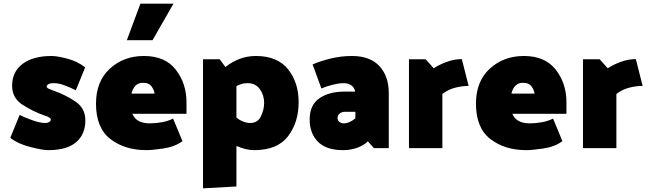

<svg xmlns="http://www.w3.org/2000/svg" viewBox="-20 -807 3531 1046"><path d="M234 -337Q234 -330 241.5 -325.5Q249 -321 275 -312Q335 -291 390 -254.5Q445 -218 445 -151Q445 -75 394.5 -32Q344 11 243 11Q213 11 145.5 -6Q78 -23 36 -56L87 -181Q116 -166 157.5 -151.5Q199 -137 225 -137Q241 -137 249 -143Q257 -149 257 -154Q257 -161 249 -166.5Q241 -172 219 -179Q159 -200 102.5 -236.5Q46 -273 46 -340Q46 -416 103 -459Q160 -502 261 -502Q291 -502 346.5 -487.5Q402 -473 444 -440L393 -315Q364 -330 332 -342Q300 -354 274 -354Q252 -354 243 -348Q234 -342 234 -337Z M745 -787H925L811 -588H671ZM503 -242Q503 -364 578.5 -433Q654 -502 764 -502Q880 -502 938 -427Q996 -352 996 -250V-187H701Q713 -159 737.5 -147Q762 -135 796 -135Q828 -135 861.5 -141Q895 -147 923 -161L974 -38Q932 -7 870 2Q808 11 778 11Q660 11 581.5 -49.5Q503 -110 503 -242ZM822 -297Q821 -313 807 -334.5Q793 -356 759 -356Q734 -356 718.5 -340.5Q703 -325 696 -297Z M1419 -246Q1419 -289 1395.5 -321.5Q1372 -354 1328 -354Q1309 -354 1294 -349Q1279 -344 1268 -338V-167Q1282 -154 1303 -145.5Q1324 -137 1343 -137Q1384 -137 1401.5 -173.5Q1419 -210 1419 -246ZM1086 219V-484H1177L1208 -442Q1245 -471 1286.5 -486.5Q1328 -502 1374 -502Q1491 -502 1549 -430Q1607 -358 1607 -250Q1607 -141 1549.5 -65Q1492 11 1364 11Q1340 11 1315 4.5Q1290 -2 1268 -12V209Z M1819 -163Q1819 -151 1829 -143Q1839 -135 1852 -135Q1868 -135 1884 -142Q1900 -149 1916 -162V-198H1860Q1842 -198 1830.5 -188.5Q1819 -179 1819 -163ZM1683 -456Q1721 -473 1779 -487.5Q1837 -502 1897 -502Q1996 -502 2047 -447Q2098 -392 2098 -300V0H2017L1984 -37Q1962 -15 1926 -2Q1890 11 1849 11Q1757 11 1712 -35Q1667 -81 1667 -156Q1667 -235 1720 -271.5Q1773 -308 1857 -308H1915Q1911 -330 1894 -342Q1877 -354 1852 -354Q1827 -354 1793 -345.5Q1759 -337 1731 -325Z M2208 0V-484H2299L2343 -435Q2373 -455 2414 -470Q2455 -485 2496 -485L2533 -339Q2497 -339 2459 -329Q2421 -319 2390 -295V0Z M2573 -242Q2573 -364 2648.5 -433Q2724 -502 2834 -502Q2950 -502 3008 -427Q3066 -352 3066 -250V-187H2771Q2783 -159 2807.5 -147Q2832 -135 2866 -135Q2898 -135 2931.5 -141Q2965 -147 2993 -161L3044 -38Q3002 -7 2940 2Q2878 11 2848 11Q2730 11 2651.5 -49.5Q2573 -110 2573 -242ZM2892 -297Q2891 -313 2877 -334.5Q2863 -356 2829 -356Q2804 -356 2788.5 -340.5Q2773 -325 2766 -297Z M3156 0V-484H3247L3291 -435Q3321 -455 3362 -470Q3403 -485 3444 -485L3481 -339Q3445 -339 3407 -329Q3369 -319 3338 -295V0Z"/></svg>

Font: Palanquin Dark
Style: Bold
Weight: 700
Designer: Pria Ravichandran
Version: Version 1.000